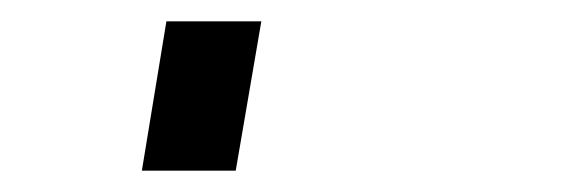

<svg xmlns="http://www.w3.org/2000/svg" viewBox="-20 60 540 180"><path d="M113 220 136 80H225L201 220Z"/></svg>

Font: Iosevka Curly Semibold Oblique
Style: Regular
Weight: 600
Italic angle: -9°
Monospace: yes
Designer: Belleve Invis
Foundry: Belleve Invis
Version: Version 11.1.0; ttfautohint (v1.8.3)